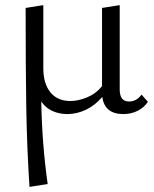

<svg xmlns="http://www.w3.org/2000/svg" viewBox="-20 -440 602 749"><path d="M557 -43Q543 -21 517.5 -8Q492 5 461 5Q388 5 379 -62Q351 -29 315.5 -12Q280 5 242 5Q211 5 184.5 -7Q158 -19 141 -44Q144 123 166 278L95 289Q85 134 82.5 -21Q80 -176 80 -409L149 -420V-174Q149 -114 176.5 -80Q204 -46 254 -46Q286 -46 320.5 -60.5Q355 -75 378 -104V-409L447 -420V-91Q447 -44 483 -44Q513 -44 532 -71Z"/></svg>

Font: Ysabeau Infant
Style: Regular
Weight: 400
Designer: Christian Thalmann (Catharsis Fonts)
Version: Version 0.003